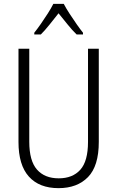

<svg xmlns="http://www.w3.org/2000/svg" viewBox="-20 -1018 609 997"><path d="M493 -281Q493 -156 437 -98.5Q381 -41 284 -41Q184 -41 130 -101Q76 -161 76 -281V-765H132V-282Q132 -183 172 -137.5Q212 -92 285 -92Q357 -92 397 -136.5Q437 -181 437 -281V-765H493ZM311 -998Q323 -975 341.5 -946.5Q360 -918 379 -891Q398 -864 411 -848V-839H378Q355 -861 331 -891Q307 -921 284 -949Q262 -921 237.5 -890.5Q213 -860 192 -839H158V-848Q174 -868 192.5 -894.5Q211 -921 228.5 -948.5Q246 -976 257 -998Z"/></svg>

Font: Noto Sans Tamil UI Condensed Light
Style: Regular
Weight: 300
Width: 3
Designer: Jelle Bosma - Monotype Design Team
Foundry: Monotype Imaging Inc.
Version: Version 2.004; ttfautohint (v1.8.4.7-5d5b)